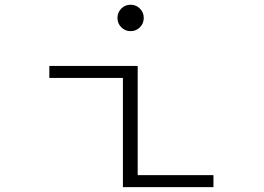

<svg xmlns="http://www.w3.org/2000/svg" viewBox="-20 -772 1090 792"><path d="M518.5 -643.5Q496 -643.5 480.2 -659.5Q464.5 -675.5 464.5 -698Q464.5 -720.5 480.2 -736.5Q496 -752.5 518.5 -752.5Q541.5 -752.5 557.2 -736.5Q573 -720.5 573 -698Q573 -675.5 557.2 -659.5Q541.5 -643.5 518.5 -643.5ZM548 -49.5H860.5V0H487V-450.5H183.5V-500H548Z"/></svg>

Font: League Mono Extended UltraLight
Style: Regular
Weight: 200
Width: 9
Designer: Tyler Finck
Foundry: The League of Moveable Type / Tyler Finck
Version: Version 2.210